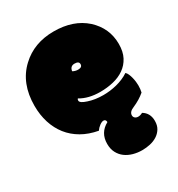

<svg xmlns="http://www.w3.org/2000/svg" viewBox="-179 -663 911 984"><g transform="rotate(-30 276.5 -171.0)"><path d="M296.9 -315.4Q321.3 -315.4 321.3 -334Q321.3 -351.6 295.4 -351.6Q269.5 -351.6 265.6 -323.7Q279.8 -315.4 296.9 -315.4ZM519 -51.3Q488.8 -25.4 446.8 -7.3Q417.5 4.4 417.5 25.4Q417.5 35.2 424.8 41.3Q432.1 47.4 443.4 47.4Q455.6 47.4 469.2 40Q505.9 61.5 505.9 108.4Q505.9 135.7 494.1 154.3Q482.4 172.9 463.9 184.6Q445.3 196.3 422.1 201.4Q398.9 206.5 375.5 206.5Q348.1 206.5 322.8 199.5Q297.4 192.4 277.8 178Q258.3 163.6 246.6 141.4Q234.9 119.1 234.9 88.9Q234.9 22.9 292 -7.8Q291.5 -24.4 277.8 -24.4Q268.1 -24.4 254.6 -14.6Q241.2 -4.9 231.9 8.8Q178.2 -1 136.7 -24.9Q95.2 -48.8 67.1 -84.5Q39.1 -120.1 24.4 -166.3Q9.8 -212.4 9.8 -266.1Q9.8 -399.4 92.3 -476.1Q168.5 -547.9 285.2 -547.9Q401.4 -547.9 472.7 -483.9Q543 -419.4 543 -325.7Q543 -279.8 526.4 -248.3Q509.8 -216.8 481.4 -197Q453.1 -177.2 416 -168.5Q378.9 -159.7 338.4 -159.7Q269 -159.7 221.2 -188.5Q217.3 -185.5 217.3 -177.7Q217.3 -163.1 255.9 -150.9Q294.9 -137.7 343.8 -137.7Q362.8 -137.7 383.3 -140.1Q403.8 -142.6 423.8 -147.7Q443.8 -152.8 462.9 -160.9Q481.9 -168.9 497.6 -179.7Q504.4 -173.8 509.3 -162.6Q514.2 -151.4 517.3 -138.7Q520.5 -126 522 -113.3Q523.4 -100.6 523.4 -91.8Q523.4 -68.8 519 -51.3Z"/></g></svg>

Font: Modak sl
Style: Regular
Weight: 400
Designer: Sarang Kulkarni, Maithili Shingre, Noopur Datye
Foundry: Ek Type
Version: Version 1.036;PS Version 1.000;hotconv 1.0.79;makeotf.lib2.5